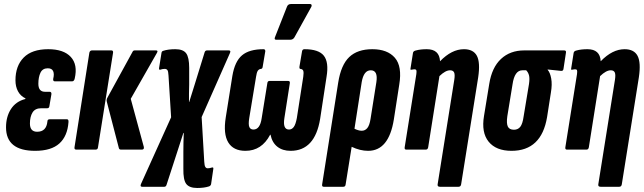

<svg xmlns="http://www.w3.org/2000/svg" viewBox="-20 -745 3205 956"><path d="M155 6Q10 6 10 -111Q10 -164 34.5 -202Q59 -240 106 -252L107 -255Q82 -267 69.5 -290.5Q57 -314 57 -345Q57 -417 98 -458.5Q139 -500 220 -500Q297 -500 332.5 -461.5Q368 -423 352 -354Q349 -340 339 -340H253Q243 -340 245 -353Q251 -377 244.5 -391Q238 -405 218 -405Q192 -405 181.5 -383Q171 -361 171 -328Q171 -288 204 -288H227Q237 -288 236 -276L226 -217Q225 -206 215 -206H185Q155 -206 142 -185Q129 -164 129 -130Q129 -89 165 -89Q211 -89 216 -140Q216 -151 227 -151H314Q322 -151 321 -137Q316 -67 275.5 -30.5Q235 6 155 6Z M583 0Q574 0 572 -7L512 -238Q509 -249 515 -259L640 -487Q643 -494 651 -494H757Q769 -494 761 -481L631 -253L696 -14Q699 0 686 0ZM360 0Q349 0 351 -12L425 -483Q428 -494 438 -494H535Q544 -494 543 -483L468 -12Q467 0 456 0Z M962 191Q923 191 907.5 171Q892 151 893 95V12Q893 -11 893.5 -35Q894 -59 895 -83H893Q885 -59 877.5 -35Q870 -11 862 13L809 176Q806 185 798 185H688Q676 185 682 171L832 -161L819 -369Q818 -390 813.5 -396Q809 -402 800 -402Q794 -402 789 -401Q784 -400 778 -398Q771 -396 772 -406L784 -481Q785 -490 793 -492Q805 -496 820 -498Q835 -500 853 -500Q892 -500 907 -479.5Q922 -459 922 -407V-325Q921 -299 921 -278.5Q921 -258 921 -237H922Q930 -261 936 -281.5Q942 -302 949 -323L999 -485Q1002 -494 1011 -494H1119Q1131 -494 1125 -481L984 -162L997 60Q998 80 1002.5 86.5Q1007 93 1014 93Q1023 93 1036 89Q1044 87 1042 97L1031 172Q1029 180 1021 183Q997 191 962 191Z M1202 6Q1142 6 1116.5 -36Q1091 -78 1104 -160L1137 -367Q1149 -439 1185 -469.5Q1221 -500 1292 -500Q1301 -500 1301 -490L1288 -413Q1287 -403 1280 -402Q1269 -401 1263.5 -392.5Q1258 -384 1255 -363L1221 -157Q1216 -125 1221.5 -112.5Q1227 -100 1242 -100Q1275 -100 1283 -157L1311 -330Q1312 -342 1322 -342H1415Q1425 -342 1423 -330L1396 -157Q1387 -100 1419 -100Q1433 -100 1442.5 -112.5Q1452 -125 1458 -157L1490 -363Q1493 -384 1490 -392.5Q1487 -401 1475 -402Q1470 -403 1471 -413L1484 -490Q1486 -500 1496 -500Q1567 -500 1592.5 -467.5Q1618 -435 1606 -363L1574 -153Q1548 6 1427 6Q1387 6 1361 -14.5Q1335 -35 1327 -74H1325Q1283 6 1202 6ZM1356 -547Q1343 -547 1350 -562L1409 -712Q1414 -725 1429 -725H1523Q1530 -725 1531.5 -720Q1533 -715 1529 -709L1446 -559Q1439 -547 1424 -547Z M1592 185Q1582 185 1584 173L1664 -334Q1678 -422 1719 -461Q1760 -500 1834 -500Q1909 -500 1946 -457.5Q1983 -415 1968 -324L1941 -150Q1916 6 1813 6Q1773 6 1731 -14L1701 173Q1700 185 1689 185ZM1781 -336 1745 -104Q1753 -100 1762.5 -97Q1772 -94 1781 -94Q1798 -94 1809 -107.5Q1820 -121 1825 -153L1854 -336Q1863 -395 1826 -395Q1791 -395 1781 -336Z M2003 0Q1993 0 1995 -12L2053 -376Q2055 -391 2053 -395.5Q2051 -400 2043 -400Q2039 -400 2035.5 -399Q2032 -398 2029 -398Q2022 -396 2024 -404L2036 -480Q2037 -490 2048 -493Q2062 -497 2076 -498.5Q2090 -500 2105 -500Q2168 -500 2171 -440Q2229 -500 2290 -500Q2337 -500 2354.5 -467Q2372 -434 2361 -360L2276 173Q2274 185 2263 185H2171Q2157 185 2159 173L2242 -348Q2246 -374 2241 -384.5Q2236 -395 2221 -395Q2198 -395 2168 -366L2112 -12Q2110 0 2100 0Z M2527 6Q2450 6 2413 -39.5Q2376 -85 2390 -168L2416 -327Q2429 -409 2474.5 -451.5Q2520 -494 2590 -494H2789Q2800 -494 2798 -483L2786 -404Q2785 -391 2774 -392L2707 -399V-397Q2719 -384 2724.5 -354.5Q2730 -325 2723 -284L2704 -162Q2676 6 2527 6ZM2539 -99Q2559 -99 2570.5 -113.5Q2582 -128 2587 -164L2614 -327Q2618 -355 2614 -370Q2610 -385 2600 -395H2581Q2542 -395 2532 -325L2506 -166Q2501 -131 2508.5 -115Q2516 -99 2539 -99Z M2803 0Q2793 0 2795 -12L2853 -376Q2855 -391 2853 -395.5Q2851 -400 2843 -400Q2839 -400 2835.5 -399Q2832 -398 2829 -398Q2822 -396 2824 -404L2836 -480Q2837 -490 2848 -493Q2862 -497 2876 -498.5Q2890 -500 2905 -500Q2968 -500 2971 -440Q3029 -500 3090 -500Q3137 -500 3154.5 -467Q3172 -434 3161 -360L3076 173Q3074 185 3063 185H2971Q2957 185 2959 173L3042 -348Q3046 -374 3041 -384.5Q3036 -395 3021 -395Q2998 -395 2968 -366L2912 -12Q2910 0 2900 0Z"/></svg>

Font: Sofia Sans Extra Condensed ExtraBold
Style: Italic
Weight: 800
Italic angle: -9°
Designer: Botio Nikoltchev, Ani Petrova
Foundry: lettersoup
Version: Version 4.101; ttfautohint (v1.8.4.7-5d5b)